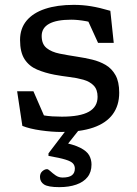

<svg xmlns="http://www.w3.org/2000/svg" viewBox="-20 -535 562 790"><path d="M283.5 -515Q320.5 -515 355.2 -509.2Q390 -503.5 434 -490.5L448 -358.5H383.5L327 -482.5L403 -428.5Q368 -441.5 334.2 -447.8Q300.5 -454 273 -454Q212.5 -454 182 -437Q151.5 -420 151.5 -387Q151.5 -353.5 171.8 -337.2Q192 -321 225.8 -314.2Q259.5 -307.5 299 -301.5Q329 -297 359.2 -289.8Q389.5 -282.5 414.8 -267.8Q440 -253 455.2 -225.8Q470.5 -198.5 470.5 -153.5Q470.5 -101 443.8 -64.8Q417 -28.5 364.2 -10.2Q311.5 8 232.5 8Q193.5 8 147.8 1.5Q102 -5 72 -17L50.5 -159.5H117.5L178.5 -19.5L117 -71Q135.5 -64.5 155.2 -61Q175 -57.5 195.2 -56.2Q215.5 -55 234.5 -55Q309.5 -55 345.5 -75.2Q381.5 -95.5 381.5 -136.5Q381.5 -166.5 365.5 -183Q349.5 -199.5 323 -207Q296.5 -214.5 265.5 -218.2Q234.5 -222 204.5 -227.5Q165 -235 132.5 -248.8Q100 -262.5 81.2 -291.2Q62.5 -320 62.5 -370.5Q62.5 -417.5 89.2 -449.8Q116 -482 165.5 -498.5Q215 -515 283.5 -515ZM224 235Q178 235 161.2 224Q144.5 213 144.5 193Q144.5 178 154.2 169.5Q164 161 173.5 161Q178.5 161 187.5 169.5Q196.5 178 209.2 186.8Q222 195.5 237.5 195.5Q263.5 195.5 275.8 186.2Q288 177 288 158.5Q288 146.5 280.5 137.8Q273 129 249.8 121.8Q226.5 114.5 179.5 106.5V96L262 -12.5H314.5L235 87.5L230.5 49Q283 59 310.2 73Q337.5 87 347 104.2Q356.5 121.5 356.5 142Q356.5 173 340.2 193.5Q324 214 294 224.5Q264 235 224 235Z"/></svg>

Font: Newsreader 7pt
Style: Regular
Weight: 400
Designer: Hugues Gentile
Foundry: Production Type
Version: Version 1.003